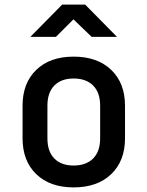

<svg xmlns="http://www.w3.org/2000/svg" viewBox="-20 -805 640 834"><path d="M300 9Q197 9 137.5 -48.5Q78 -106 78 -204V-346Q78 -444 137.5 -501.5Q197 -559 300 -559Q403 -559 463 -501.5Q523 -444 523 -346V-204Q523 -106 463 -48.5Q403 9 300 9ZM300 -86Q354 -86 384.5 -116.5Q415 -147 415 -204V-346Q415 -403 384.5 -433.5Q354 -464 300 -464Q246 -464 216 -433.5Q186 -403 186 -346V-204Q186 -147 216 -116.5Q246 -86 300 -86ZM112 -645 250 -785H350L488 -645H378L299 -721L223 -645Z"/></svg>

Font: Tiny SemiBold
Style: Regular
Weight: 600
Designer: Philipp Nurullin, Konstantin Bulenkov
Foundry: JetBrains
Version: Version 2.251; ttfautohint (v1.8.4.7-5d5b)